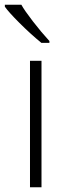

<svg xmlns="http://www.w3.org/2000/svg" viewBox="-37 -786 283 806"><path d="M137.2 0H88.9V-530.8H137.2ZM170.4 -606H136.7Q89.8 -644.5 44.7 -689.7Q-0.5 -734.9 -16.6 -757.8V-766.1H52.7Q65.4 -742.7 100.8 -696.8Q136.2 -650.9 170.4 -613.8Z"/></svg>

Font: TypoPRO Open Sans
Style: Regular
Weight: 300
Foundry: Ascender Corporation
Version: Version 1.10